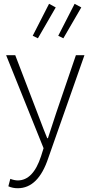

<svg xmlns="http://www.w3.org/2000/svg" viewBox="-20 -770 476 1009"><path d="M313 -568.8 286.1 -582 372.1 -750 407.2 -731ZM179.2 -568.8 151.9 -582 237.8 -750 272.9 -731ZM73.2 219.2Q46.4 219.2 23.9 209L34.2 169.9Q54.2 177.7 73.2 178.2Q154.3 178.2 195.8 50.8L209 8.8L12.2 -480H60.1L175.8 -178.2Q213.9 -77.1 228 -43.9H231.9Q236.8 -58.1 275.9 -178.2L378.9 -480H423.8L233.9 60.1Q181.2 219.2 73.2 219.2Z"/></svg>

Font: SourceSansPro-Light
Style: Regular
Weight: 300
Designer: Paul D. Hunt
Foundry: Adobe Systems Incorporated
Version: Version 2.020;PS 2.0;hotconv 1.0.86;makeotf.lib2.5.63406